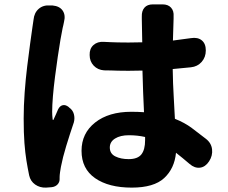

<svg xmlns="http://www.w3.org/2000/svg" viewBox="-20 -806 1040 876"><path d="M220 -781Q252 -778 266 -757.5Q280 -737 272 -706Q271 -701 269 -691.5Q267 -682 266 -679Q262 -661 256 -626Q250 -591 243.5 -546.5Q237 -502 231 -455.5Q225 -409 221.5 -367Q218 -325 218 -296Q218 -288 218.5 -280Q219 -272 220 -263Q220 -259 222 -258.5Q224 -258 225 -262Q229 -270 235.5 -285Q242 -300 245 -307Q253 -323 266 -326Q279 -329 293 -318L296 -315Q312 -304 317 -285.5Q322 -267 317 -248Q298 -192 282 -139.5Q266 -87 258 -45Q256 -35 254 -20.5Q252 -6 252 2V8Q253 24 243 35Q233 46 216 48L190 50Q162 51 140.5 36Q119 21 113 -6Q106 -40 100.5 -74Q95 -108 91.5 -153Q88 -198 88 -266Q88 -323 92.5 -384Q97 -445 104 -502.5Q111 -560 117.5 -607Q124 -654 128 -682Q130 -692 131 -702.5Q132 -713 133 -716Q136 -748 157 -766Q178 -784 210 -781ZM642 -181Q607 -189 568 -189Q529 -189 505 -174Q481 -159 481 -133Q481 -105 506 -92.5Q531 -80 567 -80Q608 -80 625 -101.5Q642 -123 642 -166ZM722 -786Q747 -786 760.5 -771Q774 -756 772 -731Q772 -730 772 -728.5Q772 -727 772 -721L769 -621L851 -632Q882 -637 900.5 -622Q919 -607 919 -576Q919 -545 900 -523.5Q881 -502 851 -499L768 -491Q769 -423 772.5 -366.5Q776 -310 778 -264Q823 -246 855 -222Q887 -198 919 -173Q944 -154 947.5 -125Q951 -96 934 -70Q917 -44 892.5 -41Q868 -38 845 -58Q829 -72 813.5 -84.5Q798 -97 783 -109Q776 -37 729 6.5Q682 50 581 50Q476 50 414 7Q352 -36 352 -118Q352 -198 414 -247Q476 -296 579 -296Q609 -296 637 -294Q635 -337 633 -385.5Q631 -434 630 -484L566 -483Q537 -483 519 -483.5Q501 -484 487.5 -484.5Q474 -485 455 -485Q426 -487 407.5 -506.5Q389 -526 389 -555Q388 -584 406.5 -600.5Q425 -617 454 -615Q473 -614 486.5 -613.5Q500 -613 518 -612.5Q536 -612 566 -612L629 -613L627 -719Q627 -730 627 -728.5Q627 -727 627 -730Q626 -756 639 -771Q652 -786 677 -786Z"/></svg>

Font: Chiron GoRound TC EB
Style: Regular
Weight: 700
Designer: Ryoko NISHIZUKA 西塚涼子 (kana, bopomofo & ideographs); Paul D. Hunt (Latin, Greek & Cyrillic); Sandoll Communications 산돌커뮤니
Foundry: Adobe
Version: Version 1.000;hotconv 1.1.1;makeotfexe 2.6.0